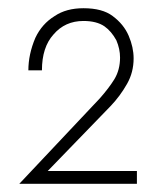

<svg xmlns="http://www.w3.org/2000/svg" viewBox="-20 -729 380 467"><path d="M223 -490 27 -282H313V-313H96L249 -471Q272 -495 289 -525Q305 -553 305 -587Q305 -614 293 -642Q281 -670 254 -690Q229 -709 183 -709Q141 -709 113 -690Q82 -671 66 -637Q49 -597 49 -558H82Q82 -614 110 -645Q138 -678 183 -678Q215 -678 234 -665Q251 -653 263 -631Q272 -610 272 -589Q272 -559 258 -536Q245 -515 223 -490Z"/></svg>

Font: NM-font
Style: Light
Weight: 500
Designer: ""
Foundry: ""
Version: ""